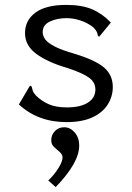

<svg xmlns="http://www.w3.org/2000/svg" viewBox="-20 -488 540 783"><path d="M251 10Q135 10 57 -62L97 -130L103 -139L109 -135Q111 -127 113.5 -118.5Q116 -110 127 -98Q148 -77 177.5 -63.5Q207 -50 253 -50Q308 -50 338.5 -69.5Q369 -89 369 -123Q369 -152 343.5 -171Q318 -190 254 -211Q175 -234 128.5 -268Q82 -302 82 -353Q82 -405 124.5 -436.5Q167 -468 250 -468Q314 -468 356 -450Q398 -432 432 -396L391 -346L384 -338L379 -343Q378 -351 374.5 -358.5Q371 -366 360 -377Q337 -395 308 -404.5Q279 -414 252 -414Q212 -414 183 -400Q154 -386 154 -357Q154 -342 164.5 -327.5Q175 -313 203 -298.5Q231 -284 283 -269Q369 -243 404.5 -212.5Q440 -182 440 -133Q440 -95 419.5 -62Q399 -29 357 -9.5Q315 10 251 10ZM207 275 177 248Q201 225 218 198Q235 171 235 154Q235 142 223.5 132Q212 122 200.5 111.5Q189 101 189 84Q189 62 204 46.5Q219 31 242 31Q266 31 284.5 52Q303 73 303 106Q303 176 207 275Z"/></svg>

Font: Ligconsolata
Style: Regular
Weight: 400
Monospace: yes
Designer: Raph Levien, Cyreal, Brenton Simpson
Foundry: Raph Levien, Cyreal, Google
Version: Version 3.001; ttfautohint (v1.8.2.53-6de2)